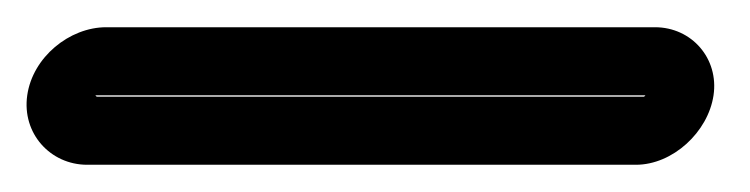

<svg xmlns="http://www.w3.org/2000/svg" viewBox="-29 -16 551 141"><path d="M41 54H42H445L444 55H42ZM35 105H438C465 105 491 81 495 54C499 27 479 4 452 4H49C22 4 -5 26 -9 54C-13 82 8 105 35 105Z"/></svg>

Font: AppleStorm
Style: CBoIta
Weight: 400
Foundry: Cannot Into Space Fonts
Version: Version 1.01